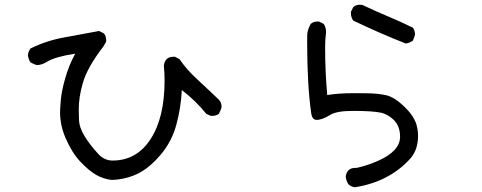

<svg xmlns="http://www.w3.org/2000/svg" viewBox="-20 -712 2040 812"><path d="M452 49Q417 45 386.5 27.5Q356 10 320 -28Q284 -66 257 -129Q234 -182 234 -238Q234 -249 237 -287Q240 -325 255.5 -380Q271 -435 298 -485Q258 -479 227.5 -470.5Q197 -462 176.5 -449.5Q156 -437 137 -437Q130 -437 109 -448Q100 -462 98 -479Q100 -495 109 -507Q176 -540 250.5 -553.5Q325 -567 399 -581L419 -571Q429 -560 429 -542V-536L417 -515Q349 -427 330 -360Q313 -301 313 -249Q313 -241 314 -207Q315 -173 337.5 -136.5Q360 -100 392 -65Q419 -33 456 -33Q558 -33 617 -124Q676 -215 676 -371Q676 -402 673 -435Q678 -472 714 -472H720L739 -462Q770 -417 812.5 -378Q855 -339 906 -290Q917 -278 917 -261Q917 -253 906 -231Q895 -222 878 -222H871L852 -231Q808 -286 749 -331Q745 -255 725.5 -183.5Q706 -112 658 -56Q610 0 560.5 23.5Q511 47 452 49Z M1481 80Q1466 78 1454 68Q1444 53 1442 35Q1447 -2 1483 -2H1489Q1540 -14 1579 -32Q1672 -73 1672 -134Q1672 -181 1642 -208Q1618 -229 1593 -235Q1558 -243 1472 -243Q1406 -243 1378 -227Q1343 -205 1319 -205Q1300 -205 1296 -234Q1279 -354 1279 -536Q1279 -547 1279.5 -566Q1280 -585 1294 -611Q1306 -621 1323 -621H1329L1349 -611Q1359 -596 1359 -577L1358 -565Q1355 -546 1355 -510Q1355 -407 1364 -310Q1410 -318 1480 -318Q1488 -318 1532.5 -317.5Q1577 -317 1612 -309.5Q1647 -302 1688 -263Q1729 -224 1741 -186Q1748 -162 1748 -138Q1748 -78 1715 -41Q1626 57 1481 80ZM1696 -528Q1584 -572 1474 -625Q1464 -639 1464 -656V-662L1474 -682Q1485 -692 1502 -692L1513 -691Q1565 -666 1619 -643.5Q1673 -621 1726 -595Q1735 -583 1735 -566Q1735 -561 1726 -540Q1712 -530 1696 -528Z"/></svg>

Font: Xiaolai SC
Style: Regular
Weight: 400
Designer: Nozomi Seto 瀬戸のぞみ
Version: Version 3.11;December 4, 2020;FontCreator 13.0.0.2613 64-bit